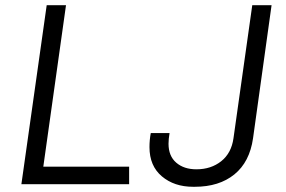

<svg xmlns="http://www.w3.org/2000/svg" viewBox="-20 -706 1097 736"><path d="M233 -686 146 -67H475V0H62L159 -686ZM950 -176Q937 -85 878.5 -37.5Q820 10 727 10H720Q648 10 600.5 -30Q553 -70 553 -142Q553 -170 558 -196H630Q626 -173 626 -155Q626 -108 655.5 -82.5Q685 -57 733 -57Q789 -57 828 -88Q867 -119 875 -176L947 -686H1021Z"/></svg>

Font: Chivo Light Italic
Style: Regular
Weight: 300
Italic angle: -8.05°
Designer: Hector Gatti
Foundry: Omnibus-Type
Version: Version 1.007